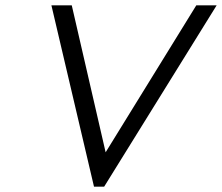

<svg xmlns="http://www.w3.org/2000/svg" viewBox="-20 -700 829 717"><path d="M331 -3 172 -680H248L381 -103H357L713 -680H789L369 -3Z"/></svg>

Font: Teachers
Style: Italic
Weight: 400
Italic angle: -11°
Designer: Alfredo Marco Pradil, Chank Diesel
Version: Version 1.001